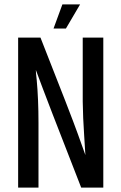

<svg xmlns="http://www.w3.org/2000/svg" viewBox="-20 -848 549 868"><path d="M354 -678H447V0H347Q190 -401 142 -532Q142 -521 146 -486Q154 -399 154 -293V0H62V-678H163Q302 -326 332 -242Q362 -158 366 -147Q366 -156 360.5 -235.5Q355 -315 354 -389ZM262 -828H342L278 -719H222Z"/></svg>

Font: Khand Medium
Style: Regular
Weight: 500
Designer: Devanagari: Sanchit Sawaria, Jyotish Sonowal; Latin: Satya Rajpurohit
Foundry: Indian Type Foundry
Version: Version 1.100;PS 1.0;hotconv 1.0.78;makeotf.lib2.5.61930; tt